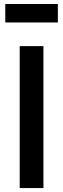

<svg xmlns="http://www.w3.org/2000/svg" viewBox="-20 -954 320 974"><path d="M6.8 -840V-933.7H273.5V-840ZM80 0V-720H200.3V0Z"/></svg>

Font: Manrope
Style: Regular
Weight: 400
Designer: Mikhail Sharanda
Foundry: Mikhail Sharanda
Version: Version 4.503